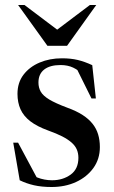

<svg xmlns="http://www.w3.org/2000/svg" viewBox="-20 -738 457 769"><path d="M228 -504.5Q263.5 -504.5 291.5 -497.8Q319.5 -491 349.5 -477L364 -343.5H346.5L280.5 -476.5L320.5 -432.5Q295 -457 273 -467.2Q251 -477.5 222.5 -477.5Q180 -477.5 157 -459.5Q134 -441.5 134 -407.5Q134 -387 143.2 -370.8Q152.5 -354.5 177.2 -339.5Q202 -324.5 250 -306.5Q286 -293.5 310.8 -277.5Q335.5 -261.5 350.8 -242.2Q366 -223 373 -199.8Q380 -176.5 380 -149Q380 -101 354 -65Q328 -29 284.5 -9Q241 11 186.5 11Q147 11 116.2 4Q85.5 -3 59 -16L33 -166.5H52.5L135 -12.5L100.5 -42.5Q115 -33 129.2 -27.2Q143.5 -21.5 158.5 -18.8Q173.5 -16 188.5 -16Q231.5 -16 262.8 -38.5Q294 -61 294 -106Q294 -124.5 287.5 -139.5Q281 -154.5 266.5 -167.2Q252 -180 229 -191.8Q206 -203.5 172.5 -215.5Q128.5 -231.5 101.5 -252.2Q74.5 -273 62.2 -300.2Q50 -327.5 50 -362Q50 -407 74.2 -438.8Q98.5 -470.5 138.8 -487.5Q179 -504.5 228 -504.5ZM228.5 -604.5H189.5L340 -718H365.5L248.5 -554.5H170L52.5 -718H78Z"/></svg>

Font: Newsreader 60pt Medium
Style: Regular
Weight: 500
Designer: Hugues Gentile
Foundry: Production Type
Version: Version 1.003